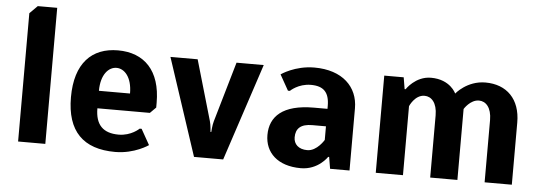

<svg xmlns="http://www.w3.org/2000/svg" viewBox="-48 -837 2770 984"><g transform="rotate(5 1337.5 -345.0)"><path d="M70 0H210V-700H110L70 -660Z M540 -420C580 -420 620 -380 620 -295H460C460 -380 500 -420 540 -420ZM570 10C670 10 740 -40 740 -40L695 -120H685C685 -120 645 -80 580 -80C500 -80 460 -120 460 -205H730L760 -235V-260C760 -425 675 -510 540 -510C405 -510 320 -425 320 -250C320 -75 405 10 570 10Z M1125 0 1290 -500H1150L1060 -190C1054 -170 1052 -135 1052 -135H1048C1048 -135 1046 -170 1040 -190L950 -500H810L975 0Z M1635 -305H1565C1405 -305 1340 -240 1340 -145C1340 -55 1405 10 1525 10C1615 10 1660 -60 1660 -60H1665L1675 0H1775V-320C1775 -430 1695 -510 1550 -510C1450 -510 1380 -460 1380 -460L1425 -380H1435C1435 -380 1475 -420 1540 -420C1605 -420 1635 -390 1635 -320ZM1635 -145C1635 -145 1600 -85 1550 -85C1505 -85 1480 -110 1480 -145C1480 -190 1505 -215 1565 -215H1635Z M2280 -440C2280 -440 2250 -510 2150 -510C2070 -510 2025 -440 2025 -440H2020L2010 -500H1910V0H2050V-355C2050 -355 2075 -415 2125 -415C2160 -415 2190 -385 2190 -320V0H2330V-365C2330 -365 2360 -415 2405 -415C2440 -415 2470 -385 2470 -320V0H2610V-320C2610 -440 2540 -510 2430 -510C2335 -510 2280 -440 2280 -440Z"/></g></svg>

Font: Scada
Style: Bold
Weight: 700
Designer: Jovanny Lemonad
Foundry: Jovanny Lemonad
Version: Version 3.005